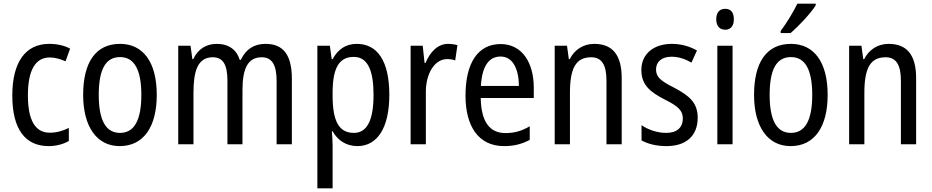

<svg xmlns="http://www.w3.org/2000/svg" viewBox="-20 -786 5080 1046"><path d="M245 10C284 10 325 0 355 -18V-89C323 -73 288 -63 251 -63C172 -63 132 -131 132 -266C132 -403 172 -473 252 -473C279 -473 310 -464 337 -452L362 -521C333 -537 294 -547 248 -547C119 -547 47 -448 47 -265C47 -80 119 10 245 10Z M834 -269C834 -450 758 -547 634 -547C501 -547 433 -446 433 -269C433 -98 506 10 632 10C765 10 834 -99 834 -269ZM518 -269C518 -404 553 -475 634 -475C713 -475 750 -404 750 -269C750 -134 713 -62 634 -62C554 -62 518 -135 518 -269Z M1427 -547C1365 -547 1320 -519 1292 -460H1286C1270 -513 1228 -547 1161 -547C1104 -547 1058 -519 1033 -464H1028L1018 -537H951V0H1034V-280C1034 -397 1056 -474 1139 -474C1193 -474 1219 -437 1219 -347V0H1301V-296C1301 -412 1330 -474 1406 -474C1460 -474 1487 -435 1487 -345V0H1570V-357C1570 -486 1524 -547 1427 -547Z M1924 -547C1864 -547 1822 -518 1792 -464H1787L1777 -537H1709V240H1792V6C1792 -16 1790 -44 1788 -71H1792C1819 -22 1866 10 1927 10C2036 10 2101 -90 2101 -269C2101 -454 2036 -547 1924 -547ZM1907 -476C1983 -476 2015 -403 2015 -269C2015 -134 1981 -62 1908 -62C1825 -62 1792 -128 1792 -266V-285C1793 -415 1827 -476 1907 -476Z M2421 -547C2365 -547 2324 -504 2298 -443H2293L2283 -537H2217V0H2300V-282C2299 -388 2350 -464 2415 -464C2431 -464 2447 -462 2460 -457L2472 -540C2455 -545 2437 -547 2421 -547Z M2707 -546C2585 -546 2516 -445 2516 -265C2516 -102 2584 10 2726 10C2780 10 2823 -1 2866 -24V-98C2822 -72 2781 -61 2734 -61C2646 -61 2601 -125 2599 -252H2888V-308C2888 -444 2825 -546 2707 -546ZM2707 -478C2776 -478 2806 -407 2807 -318H2600C2606 -425 2643 -478 2707 -478Z M3217 -547C3161 -547 3111 -518 3084 -464H3079L3069 -537H3002V0H3085V-279C3085 -413 3116 -474 3201 -474C3259 -474 3284 -431 3284 -347V0H3367V-360C3367 -488 3316 -547 3217 -547Z M3781 -145C3781 -228 3732 -266 3655 -307C3580 -345 3554 -365 3554 -408C3554 -450 3586 -477 3639 -477C3677 -477 3714 -464 3747 -445L3777 -511C3736 -534 3691 -547 3640 -547C3541 -547 3474 -492 3474 -405C3474 -321 3525 -283 3603 -243C3676 -207 3700 -182 3700 -141C3700 -92 3669 -62 3609 -62C3559 -62 3508 -81 3475 -104V-21C3508 -3 3553 10 3611 10C3717 10 3781 -45 3781 -145Z M3931 -738C3901 -738 3882 -719 3882 -681C3882 -644 3901 -624 3931 -624C3960 -624 3978 -644 3978 -681C3978 -719 3961 -738 3931 -738ZM3971 -537H3888V0H3971Z M4424 -757V-766H4324C4302 -721 4269 -666 4233 -617V-606H4287C4330 -642 4399 -716 4424 -757ZM4489 -269C4489 -450 4413 -547 4289 -547C4156 -547 4088 -446 4088 -269C4088 -98 4161 10 4287 10C4420 10 4489 -99 4489 -269ZM4173 -269C4173 -404 4208 -475 4289 -475C4368 -475 4405 -404 4405 -269C4405 -134 4368 -62 4289 -62C4209 -62 4173 -135 4173 -269Z M4821 -547C4765 -547 4715 -518 4688 -464H4683L4673 -537H4606V0H4689V-279C4689 -413 4720 -474 4805 -474C4863 -474 4888 -431 4888 -347V0H4971V-360C4971 -488 4920 -547 4821 -547Z"/></svg>

Font: Noto Sans Sinhala Condensed
Style: Regular
Weight: 400
Width: 3
Designer: Jelle Bosma - Monotype Design Team
Foundry: Monotype Imaging Inc.
Version: Version 2.006